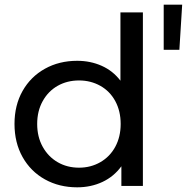

<svg xmlns="http://www.w3.org/2000/svg" viewBox="-20 -795 799 821"><path d="M591 -742H495V-450C473.7 -478 447 -499.2 415 -513.5C383 -527.8 348 -535 310 -535C258.7 -535 212.7 -523.7 172 -501C131.3 -478.3 99.5 -446.7 76.5 -406C53.5 -365.3 42 -318.3 42 -265C42 -211.7 53.5 -164.5 76.5 -123.5C99.5 -82.5 131.3 -50.7 172 -28C212.7 -5.3 258.7 6 310 6C349.3 6 385.3 -1.7 418 -17C450.7 -32.3 477.7 -54.7 499 -84V0H591ZM409 -101.5C381.7 -85.8 351.3 -78 318 -78C284 -78 253.5 -85.8 226.5 -101.5C199.5 -117.2 178.2 -139.2 162.5 -167.5C146.8 -195.8 139 -228.3 139 -265C139 -301.7 146.8 -334.2 162.5 -362.5C178.2 -390.8 199.5 -412.7 226.5 -428C253.5 -443.3 284 -451 318 -451C351.3 -451 381.7 -443.3 409 -428C436.3 -412.7 457.7 -390.8 473 -362.5C488.3 -334.2 496 -301.7 496 -265C496 -228.3 488.3 -195.8 473 -167.5C457.7 -139.2 436.3 -117.2 409 -101.5ZM680 -775V-582H747L759 -775Z"/></svg>

Font: ICO Headline
Style: Regular
Weight: 500
Designer: Julieta Ulanovsky
Foundry: Julieta Ulanovsky
Version: Version 7.200